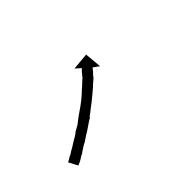

<svg xmlns="http://www.w3.org/2000/svg" viewBox="-34 -312 350 350"><g transform="rotate(-45 141.0 -136.5)"><path d="M21 -88Q24 -89 26 -91Q30 -93 34 -95Q34 -95 34 -95Q34 -95 34 -95Q34 -95 34 -95Q34 -95 34 -95Q38 -98 44 -101Q44 -101 44 -101Q44 -101 44 -101Q44 -101 44 -101Q44 -101 44 -101Q49 -104 55 -108Q55 -108 55 -108Q55 -108 55 -108Q55 -108 55 -108Q55 -108 55 -108Q61 -111 68 -116Q68 -116 68 -116Q68 -116 68 -116Q67 -116 67 -116Q67 -116 67 -116Q74 -120 81 -124Q81 -124 81 -124Q81 -124 81 -124Q81 -124 81 -124Q81 -124 81 -124Q87 -129 94 -134Q94 -134 94 -134Q94 -134 94 -134Q94 -134 94 -134Q94 -134 94 -134Q101 -139 107 -143Q107 -143 107 -143Q107 -143 107 -143Q107 -143 107 -143Q107 -143 107 -143Q114 -148 120 -153Q120 -153 120 -153Q120 -153 120 -153Q120 -153 120 -153Q120 -153 120 -153Q126 -158 131 -163Q131 -163 131 -163Q131 -163 131 -163Q131 -163 131 -163Q131 -163 131 -163Q136 -167 141 -172Q141 -172 141 -172Q141 -172 141 -172Q141 -172 141 -172Q141 -172 141 -172Q145 -176 149 -179Q149 -179 148.5 -179Q148 -179 148 -179Q148 -179 148 -179Q148 -179 148 -179Q152 -183 154 -186Q154 -186 154 -186Q154 -186 154 -186Q154 -186 154 -186Q154 -186 154 -186Q156 -188 158 -190Q158 -190 158 -190Q158 -190 158 -190Q158 -190 158 -190Q158 -190 158 -190Q159 -191 159 -191L149 -200L182 -203L185 -170L174 -178Q174 -178 173 -177Q173 -177 173 -177Q173 -177 173 -177Q173 -177 173 -177Q173 -177 173 -177Q171 -175 169 -172Q169 -172 169 -172Q169 -172 169 -172Q169 -172 169 -172Q169 -172 169 -172Q166 -169 163 -166Q163 -166 163 -166Q163 -166 163 -165Q163 -165 163 -165Q163 -165 163 -165Q159 -161 154 -157Q154 -157 154 -157Q154 -157 154 -157Q154 -157 154 -157Q154 -157 154 -157Q150 -153 144 -148Q144 -148 144 -148Q144 -148 144 -148Q144 -148 144 -148Q144 -148 144 -148Q138 -143 132 -138Q132 -138 132 -138Q132 -138 132 -138Q132 -138 132 -138Q132 -138 132 -138Q126 -133 119 -128Q119 -128 119 -128Q119 -128 119 -128Q119 -128 119 -128Q119 -128 119 -128Q113 -123 106 -118Q106 -118 106 -117.5Q106 -117 106 -117Q106 -117 106 -117Q106 -117 106 -117Q99 -113 92 -108Q92 -108 92 -108Q92 -108 92 -108Q92 -108 92 -108Q92 -108 92 -108Q85 -103 78 -99Q78 -99 78 -99Q78 -99 78 -99Q78 -99 78 -99Q78 -99 78 -99Q72 -95 66 -91Q66 -91 65.5 -91Q65 -91 65 -91Q65 -91 65 -91Q65 -91 65 -91Q59 -87 54 -84Q54 -84 54 -84Q54 -84 54 -84Q54 -84 54 -84Q54 -84 54 -84Q49 -80 44 -78Q44 -78 44 -78Q44 -78 44 -78Q44 -78 44 -78Q44 -78 44 -78Q40 -75 36 -73Q33 -72 31 -71Q30 -70 29 -70L20 -87Q21 -88 21 -88Z"/></g></svg>

Font: FRB American Cursive Just Arrows Thin
Style: Italic
Weight: 100
Italic angle: -25°
Version: Version 2.0;Modular Font Editor K font №1